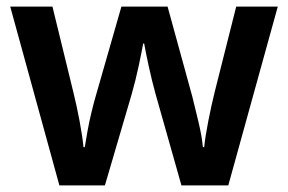

<svg xmlns="http://www.w3.org/2000/svg" viewBox="-20 -563 873 582"><path d="M451 -280Q440 -320 430.5 -364Q421 -408 417 -431H414Q410 -408 400.5 -363.5Q391 -319 379 -277L298 -1H160L11 -543H139L202 -285Q212 -245 221 -197.5Q230 -150 233 -117H237Q240 -137 245.5 -167Q251 -197 258 -225.5Q265 -254 270 -271L348 -543H488L563 -270Q571 -238 581.5 -194Q592 -150 595 -117H599Q602 -148 611.5 -196.5Q621 -245 631 -285L696 -543H822L672 -1H530Z"/></svg>

Font: Noto Sans Cherokee SemiBold
Style: Regular
Weight: 600
Designer: Monotype Design Team
Foundry: Monotype Imaging Inc.
Version: Version 2.001; ttfautohint (v1.8.4.7-5d5b)